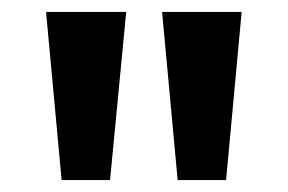

<svg xmlns="http://www.w3.org/2000/svg" viewBox="-20 -743 481 321"><path d="M277 -442 251 -723H384L358 -442ZM83 -442 57 -723H191L164 -442Z"/></svg>

Font: Outfit Thin SemiBold
Style: Regular
Weight: 600
Version: Version 1.100;gftools[0.9.27]